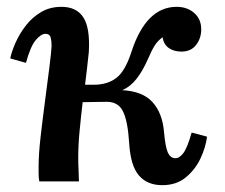

<svg xmlns="http://www.w3.org/2000/svg" viewBox="-20 -531 659 562"><path d="M95 0Q93 -12 93 -23Q93 -34 93 -44Q93 -80 99 -132Q105 -184 112 -237Q119 -290 124.5 -333.5Q130 -377 131 -396Q131 -412 128 -422Q125 -432 113 -432Q100 -432 84.5 -413.5Q69 -395 56 -347L10 -360Q14 -380 25.5 -406Q37 -432 55.5 -456Q74 -480 100 -495.5Q126 -511 160 -511Q204 -511 224 -480Q244 -449 240 -379Q238 -357 235 -333Q232 -309 229 -283H255Q294 -283 320 -302.5Q346 -322 364 -377Q407 -511 497 -511Q528 -511 548.5 -493Q569 -475 569 -445Q569 -419 554 -399.5Q539 -380 511 -380Q489 -380 474 -390.5Q459 -401 456 -422Q442 -412 433 -398Q424 -384 412 -356Q397 -322 379 -299.5Q361 -277 338 -267Q397 -264 426 -232.5Q455 -201 460 -146Q464 -100 471.5 -84Q479 -68 493 -68Q504 -67 516 -82Q528 -97 541 -143L586 -131Q582 -99 566.5 -66.5Q551 -34 523.5 -11.5Q496 11 455 11Q411 11 386.5 -17.5Q362 -46 358 -113Q354 -177 340 -205Q326 -233 293 -233L222 -232Q217 -190 213 -148Q209 -106 209 -70Q209 -51 210 -32.5Q211 -14 211 0Z"/></svg>

Font: Lora SemiBold
Style: Italic
Weight: 600
Italic angle: -3°
Designer: Olga Karpushina, Alexei Vanyashin (Cyrillic)
Foundry: Cyreal
Version: Version 3.011; ttfautohint (v1.8.4.7-5d5b)